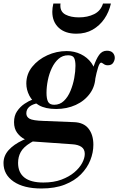

<svg xmlns="http://www.w3.org/2000/svg" viewBox="-78 -753 674 1094"><path d="M158 321Q57 321 -0.5 281.5Q-58 242 -58 176Q-58 135 -29 102.5Q0 70 51.5 46Q103 22 172 5L203 16Q133 37 94 61.5Q55 86 40 113.5Q25 141 25 175Q25 230 61 258.5Q97 287 169 287Q228 287 272 270.5Q316 254 345.5 229Q375 204 390 176Q405 148 405 124Q405 97 386 84Q367 71 334 69L106 53Q87 52 62.5 40Q38 28 20 4Q2 -20 2 -57Q2 -94 19.5 -119.5Q37 -145 61.5 -161.5Q86 -178 109 -186.5Q132 -195 143 -197L141 -166Q72 -153 72 -107Q72 -87 90.5 -76.5Q109 -66 170 -64L344 -57Q399 -55 426.5 -20Q454 15 454 72Q454 116 436.5 160Q419 204 383 240.5Q347 277 291 299Q235 321 158 321ZM242 -132Q181 -132 143.5 -153.5Q106 -175 89 -208.5Q72 -242 72 -277Q72 -331 105.5 -372.5Q139 -414 191.5 -438Q244 -462 302 -462Q346 -462 383 -444Q420 -426 443 -394Q466 -362 466 -322Q466 -264 435 -221Q404 -178 353.5 -155Q303 -132 242 -132ZM231 -156Q263 -156 286 -178Q309 -200 323.5 -235Q338 -270 345 -308Q352 -346 352 -378Q352 -407 344.5 -422.5Q337 -438 310 -438Q279 -438 256 -418Q233 -398 217.5 -365.5Q202 -333 194.5 -295.5Q187 -258 187 -224Q187 -190 196 -173Q205 -156 231 -156ZM461 -286 450 -373H455Q470 -417 487 -440.5Q504 -464 531 -464Q554 -464 565 -452Q576 -440 576 -423Q576 -410 567 -395.5Q558 -381 536 -381Q525 -381 518 -385Q511 -389 506.5 -392.5Q502 -396 498 -396Q490 -396 481.5 -371Q473 -346 461 -286ZM357 -561Q293 -561 256.5 -595Q220 -629 220 -686Q220 -696 221.5 -708.5Q223 -721 226 -733H267Q266 -729 266 -726Q266 -723 266 -720Q266 -685 296 -669.5Q326 -654 372 -654Q421 -654 458.5 -672.5Q496 -691 509 -733H554Q543 -684 516.5 -645.5Q490 -607 450 -584Q410 -561 357 -561Z"/></svg>

Font: Libre Bodoni SemiBold
Style: Italic
Weight: 600
Italic angle: -13°
Version: Version 2.003